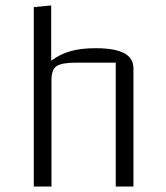

<svg xmlns="http://www.w3.org/2000/svg" viewBox="-20 -685 609 705"><path d="M104 0V-659L168 -665V-462Q200 -486 238.5 -497Q277 -508 331 -508Q401 -508 435.5 -490Q470 -472 470 -434V0H405V-455H260Q206 -455 187.5 -442Q169 -429 169 -392V0Z"/></svg>

Font: Changa ExtraLight
Style: Regular
Weight: 250
Designer: Eduardo Rodriguez Tunni
Foundry: Eduardo Rodriguez Tunni
Version: Version 3.002; ttfautohint (v1.8.2)